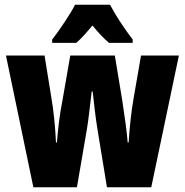

<svg xmlns="http://www.w3.org/2000/svg" viewBox="-20 -786 776 806"><path d="M442 -766H295C278 -731 226 -654 199 -620V-606H300C317 -620 340 -645 368 -679C395 -646 418 -622 438 -606H537V-620C497 -673 465 -722 442 -766ZM389 -244 429 0H615L731 -553H572L542 -380C531 -320 524 -250 520 -188H516C513 -229 504 -294 493 -366L462 -553H275L243 -369C229 -298 223 -240 219 -188H215C212 -252 205 -325 195 -380L167 -553H5L120 0H303L345 -245C352 -285 358 -348 365 -402H369C374 -355 381 -293 389 -244Z"/></svg>

Font: Noto Sans Gujarati ExtraCondensed Black
Style: Regular
Weight: 900
Width: 2
Designer: Jelle Bosma - Monotype Design Team, Universal Thirst
Foundry: Monotype Imaging Inc.
Version: Version 2.106